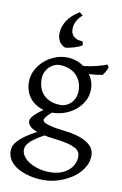

<svg xmlns="http://www.w3.org/2000/svg" viewBox="-105 -794 697 1096"><g transform="rotate(10 244.0 -246.0)"><path d="M336.9 -293Q336.9 -318.8 328.4 -341.8Q319.8 -364.7 303 -381.8Q286.1 -398.9 261 -408.9Q235.8 -418.9 203.1 -418.9Q190.9 -418.9 176 -412.8Q161.1 -406.7 147.9 -394.5Q134.8 -382.3 126 -364Q117.2 -345.7 117.2 -321.8Q117.2 -295.9 125.2 -272.7Q133.3 -249.5 149.7 -232.2Q166 -214.8 191.2 -204.8Q216.3 -194.8 251 -194.8Q265.1 -194.8 280.5 -201.2Q295.9 -207.5 308.3 -219.7Q320.8 -231.9 328.9 -250.2Q336.9 -268.6 336.9 -293ZM252.9 2Q234.4 0 218.8 -2.4Q203.1 -4.9 189.5 -7.8Q154.3 11.2 134 26.4Q113.8 41.5 103.5 53.5Q93.3 65.4 90.6 75.2Q87.9 85 87.9 92.8Q87.9 113.3 101.6 131.6Q115.2 149.9 138.2 163.6Q161.1 177.2 191.4 185.3Q221.7 193.4 254.9 193.4Q287.6 193.4 314.5 184.6Q341.3 175.8 360.4 160.2Q379.4 144.5 389.9 123.3Q400.4 102.1 400.4 76.7Q400.4 63 394 51.5Q387.7 40 371.1 30.8Q354.5 21.5 325.9 14.2Q297.4 6.8 252.9 2ZM405.3 -313Q405.3 -275.4 388.4 -244.4Q371.6 -213.4 344.2 -190.9Q316.9 -168.5 282.2 -156Q247.6 -143.6 211.9 -143.6H209.5Q186.5 -124.5 177.7 -111.6Q168.9 -98.6 168.9 -95.7Q168.9 -89.8 174.1 -84.2Q179.2 -78.6 193.1 -73.5Q207 -68.4 231.4 -63.2Q255.9 -58.1 293.9 -53.7Q347.2 -47.9 381.8 -36.1Q416.5 -24.4 437 -9Q457.5 6.3 465.6 23.9Q473.6 41.5 473.6 58.6Q473.6 85.4 463.4 109.6Q453.1 133.8 435.5 154.3Q418 174.8 394 191.4Q370.1 208 342.8 219.7Q315.4 231.4 286.1 237.8Q256.8 244.1 228 244.1Q205.1 244.1 180.7 241Q156.2 237.8 132.3 231Q108.4 224.1 87.2 213.6Q65.9 203.1 49.8 188.2Q33.7 173.3 24.2 154.5Q14.6 135.7 14.6 111.8Q14.6 99.1 19.3 85.2Q23.9 71.3 38.1 55.2Q52.2 39.1 77.6 20.5Q103 2 145 -20.5Q113.3 -31.7 101.1 -45.9Q88.9 -60.1 88.9 -74.7Q88.9 -78.6 91.3 -85.2Q93.8 -91.8 101.3 -101.1Q108.9 -110.4 122.6 -122.6Q136.2 -134.8 158.7 -150.4Q133.8 -157.2 113.5 -170.2Q93.3 -183.1 78.9 -201.7Q64.5 -220.2 56.6 -243.4Q48.8 -266.6 48.8 -293.9Q48.8 -329.6 64.9 -361.6Q81.1 -393.6 107.4 -417.2Q133.8 -440.9 167.5 -454.8Q201.2 -468.8 236.8 -468.8Q266.1 -468.8 291.7 -460.4Q317.4 -452.1 338.4 -437Q363.8 -439.5 384.3 -443.4Q404.8 -447.3 421.1 -451.7Q437.5 -456.1 450.2 -460.4Q462.9 -464.8 473.1 -468.8L482.9 -454.1Q477.1 -440.4 471.7 -429Q466.3 -417.5 455.1 -405.3Q436.5 -401.9 418.7 -399.9Q400.9 -397.9 378.4 -397Q391.1 -378.4 398.2 -357.4Q405.3 -336.4 405.3 -313ZM172.9 -605Q175.3 -638.7 197 -672.4Q218.8 -706.1 266.1 -735.8L285.2 -719.7Q264.6 -701.2 253.9 -681.6Q243.2 -662.1 241.7 -639.6Q240.7 -626.5 244.1 -614.7Q247.6 -603 255.9 -594.2Q264.2 -585.4 277.6 -580.1Q291 -574.7 310.1 -574.7L315.4 -554.2Q311.5 -549.3 298.6 -543.5Q285.6 -537.6 269.8 -532.7Q253.9 -527.8 239 -524.7Q224.1 -521.5 216.3 -522.5Q203.1 -528.3 194.3 -537.1Q185.5 -545.9 180.4 -556.9Q175.3 -567.9 173.6 -580.1Q171.9 -592.3 172.9 -605Z"/></g></svg>

Font: Gentium
Style: Regular
Weight: 400
Designer: J. Victor Gaultney
Version: Version 1.03; 2011; OFL 1.1 release